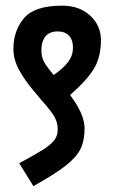

<svg xmlns="http://www.w3.org/2000/svg" viewBox="-20 -602 411 661"><path d="M221.2 -275Q271.2 -208.8 271.2 -160Q271.2 -117.5 256.9 -88.8Q242.5 -60 205.6 -31.2Q168.8 -2.5 95 38.8L46.2 -40Q103.8 -71.2 129.4 -87.5Q155 -103.8 166.9 -119.4Q178.8 -135 178.8 -156.2Q178.8 -182.5 164.4 -205Q150 -227.5 121.2 -258.8Q113.8 -268.8 96.2 -288.8Q63.8 -327.5 45 -362.5Q26.2 -397.5 26.2 -433.8Q26.2 -496.2 62.5 -539.4Q98.8 -582.5 193.8 -582.5Q253.8 -582.5 290.6 -548.1Q327.5 -513.8 327.5 -463.8Q327.5 -406.2 303.8 -366.2Q280 -326.2 221.2 -275ZM122.5 -430Q122.5 -405 132.5 -387.5Q142.5 -370 165 -343.8Q198.8 -367.5 215 -389.4Q231.2 -411.2 231.2 -437.5Q231.2 -465 217.5 -479.4Q203.8 -493.8 178.8 -493.8Q150 -493.8 136.2 -476.2Q122.5 -458.8 122.5 -430Z"/></svg>

Font: Cambay
Style: Bold Italic
Weight: 700
Italic angle: -11°
Designer: Pooja Saxena
Foundry: Pooja Saxena
Version: Version 1.006;PS 001.006;hotconv 1.0.70;makeotf.lib2.5.58329